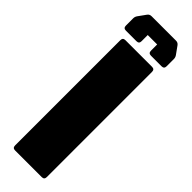

<svg xmlns="http://www.w3.org/2000/svg" viewBox="-239 -676 677 677"><g transform="rotate(45 99.5 -337.5)"><path d="M33.5 0Q21 0 21 -12.5V-537.5Q21 -550 33.5 -550H166.5Q179 -550 179 -537.5V-12.5Q179 0 166.5 0ZM39 -675H161Q170.5 -675 176 -667.5L196.5 -639Q201.5 -632 201.5 -624V-587.5Q201.5 -575 189 -575H136Q123.5 -575 123.5 -587.5V-618.5H76.5V-587.5Q76.5 -575 64 -575H11Q-1.5 -575 -1.5 -587.5V-624Q-1.5 -632 3.5 -639L24 -667.5Q29.5 -675 39 -675Z"/></g></svg>

Font: Jaro
Style: Regular
Weight: 400
Designer: Agyei Archer, Celine Hurka, Mirko Velimirović
Version: Version 1.000